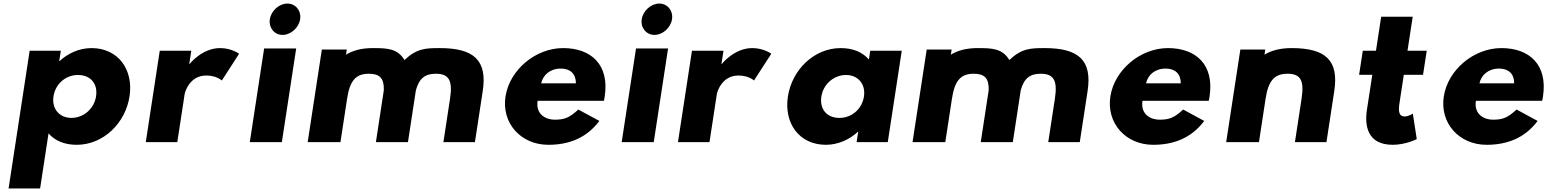

<svg xmlns="http://www.w3.org/2000/svg" viewBox="-20 -798 8705 1078"><path d="M519.3 -257C508.5 -186 447.8 -136 380.8 -136C314.8 -136 269.5 -186 280.3 -257C291 -327 348.7 -377 417.7 -377C489.7 -377 530 -327 519.3 -257ZM707.3 -257C730.3 -407 643.8 -528 493.8 -528C423.8 -528 359.1 -497 314.6 -455H312.6L321.5 -513H146.5L28.2 260H205.2L252.5 -49C288.2 -8 341.7 15 410.7 15C560.7 15 684.4 -107 707.3 -257Z M798.5 0H975.5L1016.8 -270C1018.8 -283 1045.7 -374 1137.7 -374C1196.7 -374 1225.4 -346 1225.4 -346L1322.4 -496C1322.4 -496 1281.3 -528 1215.3 -528C1114.3 -528 1044.7 -439 1044.7 -439H1042.7L1054 -513H877Z M1495.1 -690C1487.7 -642 1520.6 -602 1566.6 -602C1612.6 -602 1657.7 -642 1665.1 -690C1672.4 -738 1639.6 -778 1593.6 -778C1547.6 -778 1502.4 -738 1495.1 -690ZM1382.5 0H1562.5L1643 -526H1463Z M1891.5 0 1928.8 -244C1944.3 -345 1977.3 -384 2051.3 -384C2112.3 -384 2137.3 -358 2135 -291L2090.5 0H2270.5L2315 -291C2333.3 -358 2366.3 -384 2427.3 -384C2501.3 -384 2522.3 -345 2506.8 -244L2469.5 0H2646.5L2690.4 -287C2716.7 -459 2641.3 -528 2449.3 -528C2368.3 -528 2320 -526 2251 -461C2212 -526 2154.3 -528 2073.3 -528C2008.3 -528 1960.2 -514 1922.6 -491L1927.1 -520H1787.1L1707.5 0Z M3018.5 -330C3028.7 -377 3068.2 -413 3129.2 -413C3181.2 -413 3213.8 -384 3213.5 -330ZM3370.5 -232C3372.4 -238 3374.1 -249 3375.2 -256C3402.7 -436 3297.8 -528 3141.8 -528C2986.8 -528 2841.1 -406 2818.2 -256C2795.4 -107 2903.7 15 3058.7 15C3172.7 15 3272.4 -22 3345.2 -119L3227 -183C3177 -137 3150.3 -126 3093.3 -126C3048.3 -126 2986.4 -153 2998.5 -232Z M3583.1 -690C3575.7 -642 3608.6 -602 3654.6 -602C3700.6 -602 3745.7 -642 3753.1 -690C3760.4 -738 3727.6 -778 3681.6 -778C3635.6 -778 3590.4 -738 3583.1 -690ZM3470.5 0H3650.5L3731 -526H3551Z M3786.5 0H3963.5L4004.8 -270C4006.8 -283 4033.7 -374 4125.7 -374C4184.7 -374 4213.4 -346 4213.4 -346L4310.4 -496C4310.4 -496 4269.3 -528 4203.3 -528C4102.3 -528 4032.7 -439 4032.7 -439H4030.7L4042 -513H3865Z M4591.7 -256C4602.5 -327 4663.2 -377 4730.2 -377C4796.2 -377 4841.5 -327 4830.7 -256C4820 -186 4762.3 -136 4693.3 -136C4621.3 -136 4581 -186 4591.7 -256ZM4403.7 -256C4380.7 -106 4467.2 15 4617.2 15C4687.2 15 4751.9 -16 4796.4 -58H4798.4L4789.5 0H4964.5L5043 -513H4866L4858.5 -464C4822.8 -505 4769.3 -528 4700.3 -528C4550.3 -528 4426.6 -406 4403.7 -256Z M5287.5 0 5324.8 -244C5340.3 -345 5373.3 -384 5447.3 -384C5508.3 -384 5533.3 -358 5531 -291L5486.5 0H5666.5L5711 -291C5729.3 -358 5762.3 -384 5823.3 -384C5897.3 -384 5918.3 -345 5902.8 -244L5865.5 0H6042.5L6086.4 -287C6112.7 -459 6037.3 -528 5845.3 -528C5764.3 -528 5716 -526 5647 -461C5608 -526 5550.3 -528 5469.3 -528C5404.3 -528 5356.2 -514 5318.6 -491L5323.1 -520H5183.1L5103.5 0Z M6414.5 -330C6424.7 -377 6464.2 -413 6525.2 -413C6577.2 -413 6609.8 -384 6609.5 -330ZM6766.5 -232C6768.4 -238 6770.1 -249 6771.2 -256C6798.7 -436 6693.8 -528 6537.8 -528C6382.8 -528 6237.1 -406 6214.2 -256C6191.4 -107 6299.7 15 6454.7 15C6568.7 15 6668.4 -22 6741.2 -119L6623 -183C6573 -137 6546.3 -126 6489.3 -126C6444.3 -126 6382.4 -153 6394.5 -232Z M7048.5 0 7085.8 -244C7101.3 -345 7135.3 -384 7209.3 -384C7283.3 -384 7303.3 -345 7287.8 -244L7250.5 0H7427.5L7471.4 -287C7497.7 -459 7423.3 -528 7231.3 -528C7166.3 -528 7117.2 -514 7079.6 -491L7084.1 -520H6944.1L6864.5 0Z M7705.5 -513H7631.5L7610.8 -378H7684.8L7654.7 -181C7640.8 -90 7658.7 15 7799.7 15C7872.7 15 7934.6 -17 7934.6 -17L7912.5 -160C7912.5 -160 7889 -144 7866 -144C7838 -144 7829.6 -167 7836.9 -215L7861.8 -378H7969.8L7990.5 -513H7882.5L7911.7 -704H7734.7Z M8286.5 -330C8296.7 -377 8336.2 -413 8397.2 -413C8449.2 -413 8481.8 -384 8481.5 -330ZM8638.5 -232C8640.4 -238 8642.1 -249 8643.2 -256C8670.7 -436 8565.8 -528 8409.8 -528C8254.8 -528 8109.1 -406 8086.2 -256C8063.4 -107 8171.7 15 8326.7 15C8440.7 15 8540.4 -22 8613.2 -119L8495 -183C8445 -137 8418.3 -126 8361.3 -126C8316.3 -126 8254.4 -153 8266.5 -232Z"/></svg>

Font: Sztylet
Style: BdObl
Weight: 700
Foundry: Cannot Into Space Fonts, PlusOne Fonts
Version: Version 0.12